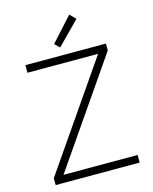

<svg xmlns="http://www.w3.org/2000/svg" viewBox="-131 -985 856 1071"><g transform="rotate(-15 297.5 -449.5)"><path d="M55 0V-40L473 -646H65V-690H530V-650L112 -44H540V0ZM250 -762 374 -899 407 -866 278 -735Z"/></g></svg>

Font: Oxanium ExtraLight ExtraLight
Style: Regular
Weight: 250
Version: Version 2.000